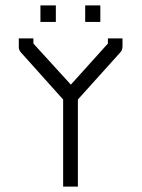

<svg xmlns="http://www.w3.org/2000/svg" viewBox="-20 -739 526 710"><path d="M268 -371V-49H213.5V-371L57.5 -545Q49.5 -553.5 49.5 -566V-597H103.5V-578L242 -426L379 -578V-597H433V-568Q433 -554 425.5 -546ZM129.5 -719H186.5V-658H129.5ZM295 -719H351V-658H295Z"/></svg>

Font: 3270 Nerd Font Mono SemCond
Style: Regular
Weight: 400
Monospace: yes
Version: Version 3.0.1;Nerd Fonts 3.1.1